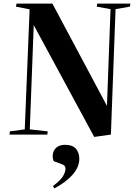

<svg xmlns="http://www.w3.org/2000/svg" viewBox="-20 -750 749 1070"><path d="M576 -160 596 -699 519 -713 522 -730H707L704 -713L624 -699L598 0L505 13L168 -610L146 -29L246 -18L244 0H33L35 -18L118 -29L145 -698L69 -713L72 -730H272ZM283 300 275 287Q317 255 331 232Q345 209 345 189Q345 181 340.5 175Q336 169 322 164L279 148Q271 127 275 106Q279 85 296 71Q313 57 344 57Q383 57 402.5 78.5Q422 100 422 135Q422 180 386 222Q350 264 283 300Z"/></svg>

Font: Literata 72pt
Style: Bold Italic
Weight: 700
Italic angle: -2°
Designer: Latin by Veronika Burian and Jose Scaglione. Greek by Irene Vlachou. Cyrillic by Vera Evstafieva
Foundry: TypeTogether
Version: Version 3.002